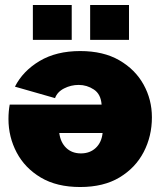

<svg xmlns="http://www.w3.org/2000/svg" viewBox="-20 -741 649 771"><path d="M302 10Q208 10 144 -28Q80 -66 47 -128.5Q14 -191 14 -263Q14 -294 19 -321H388Q385 -363 357 -381.5Q329 -400 296 -400Q265 -400 237.5 -386Q210 -372 201 -347L40 -393Q72 -456 139 -496Q206 -536 302 -536Q395 -536 459 -499Q523 -462 556.5 -401.5Q590 -341 590 -270Q590 -194 557 -130.5Q524 -67 460 -28.5Q396 10 302 10ZM305 -125Q341 -125 364.5 -147Q388 -169 392 -207H218Q223 -169 246 -147Q269 -125 305 -125ZM112 -581V-721H268V-581ZM342 -581V-721H498V-581Z"/></svg>

Font: Raleway Black
Style: Regular
Weight: 900
Designer: Matt McInerney, Pablo Impallari, Rodrigo Fuenzalida
Foundry: Matt McInerney, Pablo Impallari, Rodrigo Fuenzalida
Version: Version 4.026